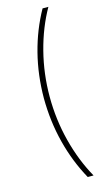

<svg xmlns="http://www.w3.org/2000/svg" viewBox="-141 -783 575 1030"><g transform="rotate(-15 146.5 -268.5)"><path d="M210.9 -737.3H243.2Q187 -638.2 156 -517.3Q125 -396.5 125 -269.5Q125 -142.1 156 -21.5Q187 99.1 243.2 199.2H210.9Q153.8 96.2 123.5 -22.5Q93.3 -141.1 92.8 -269.5Q93.3 -398.4 123.5 -516.8Q153.8 -635.3 210.9 -737.3Z"/></g></svg>

Font: Pretendard Std Thin
Style: Regular
Weight: 100
Designer: Base glyphs from Inter by Rasmus Andersson; Hangeul glyphs from Noto Sans CJK(Source Han Sans) by Jang Soo-young and Kan
Foundry: Kil Hyung-jin
Version: Version 1.309